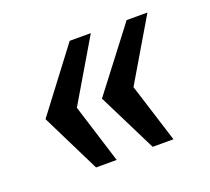

<svg xmlns="http://www.w3.org/2000/svg" viewBox="-76 -537 618 564"><g transform="rotate(-20 233.0 -255.0)"><path d="M313 -67 221.5 -251 368.5 -443H433.5L320 -251L378 -67ZM136 -67 45 -251 190.5 -443H256.5L143 -251L200.5 -67Z"/></g></svg>

Font: Public Sans SemiBold
Style: Italic
Weight: 600
Italic angle: -8°
Designer: The Public Sans project authors (U.S. Web Design System). Libre Franklin designed by Pablo Impallari and Rodrigo Fuenzal
Version: Version 1.007; ttfautohint (v1.8.1) -l 8 -r 50 -G 200 -x 14 